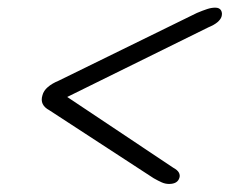

<svg xmlns="http://www.w3.org/2000/svg" viewBox="-20 -586 585 489"><path d="M146 -342.5 143 -335 511 -516.5Q525.5 -522.5 533.5 -529.2Q541.5 -536 544 -543Q547 -552.5 543 -559.5Q539 -566.5 528 -566.5Q518.5 -566.5 507.8 -563Q497 -559.5 481.5 -553L129.5 -380.5Q112.5 -373.5 101.8 -364.2Q91 -355 88 -343Q80.5 -318.5 106 -305L371.5 -132Q383 -125.5 392 -121.5Q401 -117.5 410.5 -117.5Q432.5 -117.5 437 -133.5Q439 -140 435.5 -146.5Q432 -153 421 -159Z"/></svg>

Font: Fraunces
Style: Italic
Weight: 400
Italic angle: -16°
Version: Version 1.000;[b76b70a41]